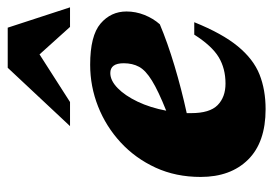

<svg xmlns="http://www.w3.org/2000/svg" viewBox="-128 -582 725 510"><g transform="rotate(-90 235.0 -327.5)"><path d="M430.5 -174.5Q400.5 -100 366.5 -58.8Q332.5 -17.5 291.8 -1.2Q251 15 199.5 15Q111.5 15 65.5 -31.5Q19.5 -78 19.5 -157.5Q19.5 -223.5 44.2 -277.2Q69 -331 111.2 -370Q153.5 -409 206.8 -430Q260 -451 317.5 -451Q394.5 -451 426.8 -423.5Q459 -396 459 -354.5Q459 -330 449.8 -306.8Q440.5 -283.5 425 -266Q376.5 -245.5 314.8 -227Q253 -208.5 189 -194.5Q189 -188.5 189 -182.5Q189 -133.5 210.2 -112.5Q231.5 -91.5 267.5 -91.5Q307.5 -91.5 337.5 -109.5Q367.5 -127.5 397.5 -174.5ZM295.5 -397.5Q275.5 -397.5 255.5 -378Q235.5 -358.5 219.5 -325Q203.5 -291.5 195.5 -249Q248 -270 275.2 -286.8Q302.5 -303.5 312 -321Q321.5 -338.5 321.5 -362Q321.5 -397.5 295.5 -397.5ZM154.5 -504.5 309.5 -670H416L470 -504.5H418L345 -585.5L218.5 -504.5Z"/></g></svg>

Font: Newsreader Text ExtraBold
Style: Italic
Weight: 800
Italic angle: -17°
Designer: Hugues Gentile
Foundry: Production Type
Version: Version 1.001